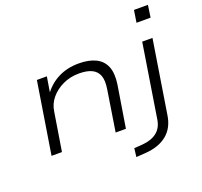

<svg xmlns="http://www.w3.org/2000/svg" viewBox="-148 -867 1294 1230"><g transform="rotate(-20 499.0 -252.5)"><path d="M70 0 148 -489H216L197 -373H190Q230 -432 292.5 -464.5Q355 -497 435 -497Q504 -497 550 -474.5Q596 -452 615 -405.5Q634 -359 623 -285L577 0H507L551 -280Q560 -337 547.5 -370.5Q535 -404 502 -420Q469 -436 415 -436Q355 -436 305 -412.5Q255 -389 222.5 -350Q190 -311 183 -261L141 0ZM873 -615 886 -698H981L969 -615ZM578 193 585 135 642 131Q703 126 740 97.5Q777 69 786 15L866 -489H936L857 8Q851 49 834.5 81Q818 113 790.5 136Q763 159 725 172.5Q687 186 638 189Z"/></g></svg>

Font: Nunito Sans 10pt Expanded Light
Style: Italic
Weight: 300
Width: 7
Italic angle: -9°
Designer: Vernon Adams
Foundry: Vernon Adams
Version: Version 3.101;gftools[0.9.27]